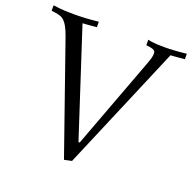

<svg xmlns="http://www.w3.org/2000/svg" viewBox="-129 -803 942 941"><g transform="rotate(20 341.5 -332.0)"><path d="M337.9 -90.8H344.2L518.1 -556.2Q527.8 -581.1 532.5 -597.2Q537.1 -613.3 537.1 -624Q537.1 -636.2 530 -640.9Q522.9 -645.5 508.8 -647.9L487.8 -650.9V-679.2Q495.6 -677.2 507.8 -675.3Q518.1 -673.8 534.2 -672.9Q550.3 -671.9 573.2 -671.9Q595.7 -671.9 624.3 -673.6Q652.8 -675.3 689 -679.2V-650.9Q676.3 -649.9 666.5 -648.9Q656.7 -647.9 648.7 -647.2Q640.6 -646.5 632.8 -646Q625 -645.5 616.2 -645L339.8 6.8L300.8 15.1L101.1 -556.2Q90.8 -585 81.3 -602.3Q71.8 -619.6 61.5 -629.2Q51.3 -638.7 39.8 -642.3Q28.3 -646 15.1 -647.9L-5.9 -650.9V-679.2Q6.8 -677.2 23.4 -675.3Q37.6 -673.8 58.1 -672.9Q78.6 -671.9 105 -671.9Q131.3 -671.9 162.6 -673.6Q193.8 -675.3 230 -679.2V-650.9Q217.3 -649.9 207.5 -648.9Q197.8 -647.9 189.7 -647.2Q181.6 -646.5 173.8 -646Q166 -645.5 157.2 -645Z"/></g></svg>

Font: Simonetta
Style: Regular
Weight: 400
Designer: Gayaneh Bagdasaryan
Foundry: BrownFox
Version: Version 1.001